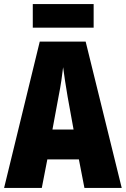

<svg xmlns="http://www.w3.org/2000/svg" viewBox="-20 -917 614 937"><path d="M392 0 365 -139H211L184 0H0L174 -714H398L574 0ZM310 -445Q303 -485 297.5 -522Q292 -559 288 -589Q285 -561 279.5 -524Q274 -487 266 -447L236 -285H339ZM437 -897V-782H140V-897Z"/></svg>

Font: Noto Sans ExtraCondensed Black
Style: Regular
Weight: 900
Width: 2
Designer: Monotype Design Team
Foundry: Monotype Imaging Inc.
Version: Version 2.013; ttfautohint (v1.8.4.7-5d5b)